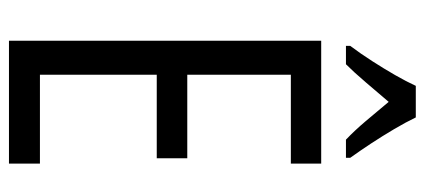

<svg xmlns="http://www.w3.org/2000/svg" viewBox="-286 -684 970 439"><g transform="rotate(90 199.5 -465.0)"><path d="M354.5 0H73.7V-713.9H354.5V-644.5H151.4V-407.7H342.3V-337.9H151.4V-70.8H354.5ZM249 -930.2Q259.8 -907.7 275.6 -880.9Q291.5 -854 308.8 -827.6Q326.2 -801.3 341.3 -780.3V-770.5H299.8Q278.8 -790.5 257.3 -815.9Q235.8 -841.3 213.4 -868.2Q190.9 -841.8 168.2 -815.2Q145.5 -788.6 127.4 -770.5H85.4V-780.3Q103 -803.7 120.1 -830.3Q137.2 -856.9 152.1 -882.8Q167 -908.7 176.8 -930.2Z"/></g></svg>

Font: Open Sans Condensed
Style: Regular
Weight: 400
Width: 3
Designer: Monotype Design Team
Foundry: Monotype Imaging Inc.
Version: Version 3.000